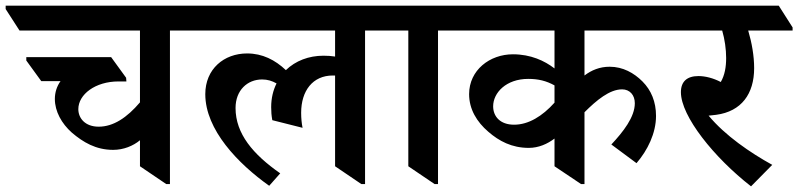

<svg xmlns="http://www.w3.org/2000/svg" viewBox="-72 -644 2823 679"><path d="M328 -114C365 -114 399 -128 423 -148V-56L516 7H529V-536H657V-547L608 -624H-52V-612L-3 -536H423V-282C377 -228 329 -196 277 -196C229 -196 205 -226 205 -258C205 -310 265 -356 347 -356H375L374 -369L321 -442H21V-430L74 -357H142C129 -339 122 -317 122 -294C122 -250 146 -207 182 -175C222 -141 267 -114 328 -114Z M880 13 919 -31C823 -98 761 -171 761 -262C761 -325 803 -363 855 -363C874 -363 890 -358 906 -349C894 -325 887 -297 887 -265C887 -248 888 -236 891 -219L998 -192C995 -207 993 -225 993 -245C993 -323 1034 -377 1105 -377C1108 -377 1110 -377 1113 -377V-56L1206 7H1219V-536H1347V-547L1297 -624H553V-612L602 -536H1113V-444C1101 -446 1087 -447 1072 -447C1020 -447 973 -429 939 -396C901 -432 856 -455 802 -455C720 -455 654 -400 654 -311C654 -185 770 -65 880 13Z M1465 7H1477V-536H1605V-547L1556 -624H1243V-612L1292 -536H1372V-56Z M1798 -121C1833 -121 1864 -135 1889 -154V-56L1983 7H1995V-247C2038 -290 2084 -328 2128 -328C2155 -328 2173 -308 2173 -279C2173 -230 2132 -178 2090 -133L2179 -67C2218 -112 2248 -173 2248 -234C2248 -284 2231 -325 2200 -356C2170 -386 2131 -408 2084 -408C2049 -408 2020 -396 1995 -377V-536H2333V-547L2284 -624H1501V-612L1550 -536H1889V-402C1854 -429 1805 -452 1742 -452C1660 -452 1587 -396 1587 -311C1587 -258 1614 -213 1655 -178C1693 -145 1738 -121 1798 -121ZM1672 -268C1672 -316 1718 -365 1796 -365C1832 -365 1860 -358 1889 -342V-281C1846 -233 1797 -203 1746 -203C1697 -203 1672 -232 1672 -268Z M2584 15 2659 -61C2581 -104 2492 -165 2434 -235C2442 -236 2451 -237 2461 -238C2550 -250 2595 -312 2595 -403C2595 -446 2587 -492 2574 -536H2731V-547L2682 -624H2229V-612L2278 -536H2482C2491 -505 2496 -470 2496 -439C2496 -407 2491 -378 2477 -354C2450 -368 2422 -375 2398 -375C2358 -375 2336 -356 2336 -318C2336 -233 2453 -87 2584 15Z"/></svg>

Font: Noto Serif Devanagari SemiBold
Style: Regular
Weight: 600
Designer: Universal Thirst, Indian Type Foundry and the Monotype Design Team
Foundry: Monotype Imaging Inc.
Version: Version 2.004